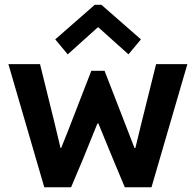

<svg xmlns="http://www.w3.org/2000/svg" viewBox="-20 -795 832 815"><path d="M168 0 15.6 -522.9H149.9L212.4 -269.5L236.8 -167H239.7L269 -240.2L367.7 -494.6H423.8L522.5 -240.2L550.8 -167H554.7L579.6 -269.5L642.6 -522.9H775.4L623 0H509.8L461.4 -115.7L397.5 -271H393.6L330.6 -115.7L281.7 0ZM267.5 -564.3 214.5 -627.8 382.3 -774.7H410.4L578.2 -627.8L525.2 -564.3L398.3 -678.3H394.4Z"/></svg>

Font: Reddit Sans
Style: Regular
Weight: 400
Designer: Stephen Hutchings
Foundry: Reddit
Version: Version 1.014